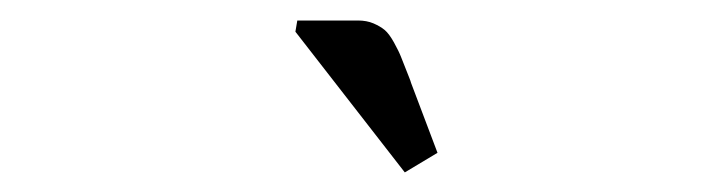

<svg xmlns="http://www.w3.org/2000/svg" viewBox="-20 -812 707 192"><path d="M275.4 -780.3 277.3 -791.5H337.9Q346.7 -791.5 353.5 -788.6Q360.4 -785.6 364.7 -782Q369.1 -778.3 374 -769.5Q378.9 -760.7 381.3 -754.4Q383.8 -748 389.2 -734.4Q390.6 -731 391.1 -729L417.5 -659.2L384.8 -639.6Z"/></svg>

Font: Resagnicto
Style: Italic
Weight: 500
Italic angle: -10°
Version: Version 0.999